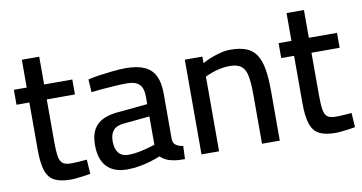

<svg xmlns="http://www.w3.org/2000/svg" viewBox="-67 -818 1887 1000"><g transform="rotate(-10 876.5 -318.5)"><path d="M235 11Q182 11 150.5 -5Q119 -21 105.5 -60.5Q92 -100 92 -172V-422H24V-501H92V-648H184V-501H333V-422H184V-198Q184 -149 188.5 -121.5Q193 -94 207 -83Q221 -72 251 -72Q261 -72 276 -72.5Q291 -73 307 -74.5Q323 -76 335 -77L340 -1Q325 2 305.5 4.5Q286 7 267 9Q248 11 235 11Z M535 10Q464 10 427 -29Q390 -68 390 -144Q390 -195 408 -226.5Q426 -258 461.5 -274Q497 -290 550 -293L695 -307V-346Q695 -393 674 -412.5Q653 -432 611 -432Q585 -432 550 -430Q515 -428 481 -425Q447 -422 420 -419L416 -487Q441 -493 475.5 -498Q510 -503 548 -507Q586 -511 618 -511Q677 -511 715 -494Q753 -477 771 -441Q789 -405 789 -348V-102Q791 -82 805.5 -72.5Q820 -63 842 -60L839 9Q825 9 811 8.5Q797 8 785 6Q773 4 762 1Q746 -3 733.5 -10.5Q721 -18 710 -28Q692 -20 663 -11Q634 -2 601 4Q568 10 535 10ZM554 -64Q579 -64 605.5 -69Q632 -74 656 -80.5Q680 -87 695 -92V-242L562 -229Q520 -226 502 -205.5Q484 -185 484 -147Q484 -108 501.5 -86Q519 -64 554 -64Z M928 0V-501H1021V-466Q1037 -476 1062 -486Q1087 -496 1115 -503.5Q1143 -511 1169 -511Q1221 -511 1254.5 -497.5Q1288 -484 1307 -454.5Q1326 -425 1334 -378Q1342 -331 1342 -264V0H1248V-259Q1248 -321 1241 -358Q1234 -395 1213 -411.5Q1192 -428 1150 -428Q1127 -428 1102.5 -423Q1078 -418 1056.5 -410Q1035 -402 1021 -395V0Z M1635 11Q1582 11 1550.5 -5Q1519 -21 1505.5 -60.5Q1492 -100 1492 -172V-422H1424V-501H1492V-648H1584V-501H1733V-422H1584V-198Q1584 -149 1588.5 -121.5Q1593 -94 1607 -83Q1621 -72 1651 -72Q1661 -72 1676 -72.5Q1691 -73 1707 -74.5Q1723 -76 1735 -77L1740 -1Q1725 2 1705.5 4.5Q1686 7 1667 9Q1648 11 1635 11Z"/></g></svg>

Font: Cairo Play SemiBold
Style: Regular
Weight: 600
Designer: Mohamed Gaber, Accademia di Belle Arti di Urbino
Foundry: Kief Type Foundry, Accademia di Belle Arti di Urbino
Version: Version 3.130;gftools[0.9.24]